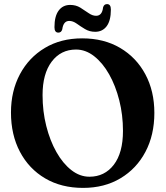

<svg xmlns="http://www.w3.org/2000/svg" viewBox="-20 -901 808 936"><path d="M380.5 -714Q486.5 -714 565.5 -667.5Q644.5 -621 688.5 -539Q732.5 -457 732.5 -350.5Q732.5 -243 689 -160.8Q645.5 -78.5 567.2 -31.8Q489 15 385 15Q279 15 200 -31.5Q121 -78 77.2 -161Q33.5 -244 33.5 -352.5Q33.5 -457 77 -538.8Q120.5 -620.5 198.5 -667.2Q276.5 -714 380.5 -714ZM579.5 -263Q579.5 -340.5 561.5 -411.8Q543.5 -483 512 -538.8Q480.5 -594.5 439 -627Q397.5 -659.5 350.5 -659.5Q276.5 -659.5 232 -600.5Q187.5 -541.5 187.5 -437.5Q187.5 -358.5 205.5 -287Q223.5 -215.5 255 -159.8Q286.5 -104 327.8 -71.8Q369 -39.5 416 -39.5Q490 -39.5 534.8 -97.8Q579.5 -156 579.5 -263ZM444 -746Q416.5 -746 394.5 -759.2Q372.5 -772.5 354 -785.8Q335.5 -799 317.5 -799Q289 -799 283.5 -758Q279 -742 264.5 -742Q245.5 -742 245.5 -768.5Q245.5 -822 266 -849.5Q286.5 -877 322 -877Q350 -877 371.5 -863.8Q393 -850.5 411.8 -837.2Q430.5 -824 448.5 -824Q478 -824 482.5 -865Q487 -881 502 -881Q520.5 -881 520.5 -854.5Q520.5 -800.5 500 -773.2Q479.5 -746 444 -746Z"/></svg>

Font: Fraunces 72pt Soft SemiBold
Style: Regular
Weight: 600
Version: Version 1.000;[b76b70a41]